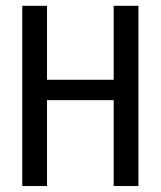

<svg xmlns="http://www.w3.org/2000/svg" viewBox="-20 -624 540 644"><path d="M54.7 -604.5H137.7V-356.4H361.3V-604.5H444.3V0H361.3V-288.1H137.7V0H54.7Z"/></svg>

Font: BabelStone Irk Bitig Colour
Style: Regular
Weight: 400
Designer: Andrew West
Foundry: BabelStone
Version: Version 1.03 June 7, 2023